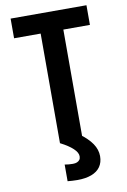

<svg xmlns="http://www.w3.org/2000/svg" viewBox="-102 -789 703 1067"><g transform="rotate(-10 250.0 -256.0)"><path d="M186 0V-619H36V-730H464V-619H314V0ZM246 218Q230 218 216.5 217Q203 216 191 215V121Q202 123 213.5 124Q225 125 237 125Q251 125 260.5 121Q270 117 275.5 109.5Q281 102 281 90Q281 69 256.5 46Q232 23 187 0L300 -30Q347 4 370 38Q393 72 393 109Q393 144 376 168.5Q359 193 326 205.5Q293 218 246 218Z"/></g></svg>

Font: M PLUS Code Latin SemiBold
Style: Regular
Weight: 600
Designer: Coji Morishita
Foundry: UNDERFOREST DESIGN
Version: Version 1.002; ttfautohint (v1.8.3)